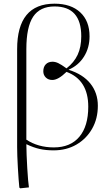

<svg xmlns="http://www.w3.org/2000/svg" viewBox="-20 -802 598 1042"><path d="M90 220 85 216Q83 199 81 170.5Q79 142 77 109Q75 76 74 46Q73 16 73 -4V-535Q73 -782 276 -782Q365 -782 415.5 -735Q466 -688 466 -605Q466 -543 436 -495Q406 -447 353 -424V-423Q430 -399 470.5 -348.5Q511 -298 511 -228Q511 -158 480 -103.5Q449 -49 395 -17.5Q341 14 271 14Q229 14 195.5 6.5Q162 -1 124 -19H123Q123 6 124.5 40.5Q126 75 128 111Q130 147 132.5 175Q135 203 137 215ZM272 -2Q362 -2 410.5 -59.5Q459 -117 459 -223Q459 -368 341 -412Q296 -368 264 -368Q242 -368 228.5 -381.5Q215 -395 215 -415Q215 -439 228.5 -453Q242 -467 265 -467Q280 -467 296 -459.5Q312 -452 341 -431Q382 -463 401.5 -505Q421 -547 421 -605Q421 -767 276 -767Q197 -767 160 -711.5Q123 -656 123 -535V-44Q187 -2 272 -2Z"/></svg>

Font: Literata 72pt ExtraLight
Style: Regular
Weight: 200
Designer: Latin by Veronika Burian and Jose Scaglione. Greek by Irene Vlachou. Cyrillic by Vera Evstafieva.
Foundry: TypeTogether
Version: Version 3.002